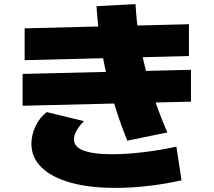

<svg xmlns="http://www.w3.org/2000/svg" viewBox="-20 -845 1040 935"><path d="M541 70Q414 70 322.5 44Q231 18 182 -30Q133 -78 133 -145Q133 -189 153.5 -231.5Q174 -274 208 -299L389 -255Q367 -234 353.5 -210Q340 -186 340 -166Q340 -142 360.5 -126Q381 -110 423 -102Q465 -94 527 -94Q597 -94 680 -104Q763 -114 839 -131L864 33Q785 51 702 60.5Q619 70 541 70ZM90 -330V-485L910 -505V-350ZM600 -160Q570 -233 544.5 -313.5Q519 -394 499.5 -478.5Q480 -563 467.5 -648Q455 -733 450 -815L640 -825Q644 -747 656 -669Q668 -591 687.5 -513Q707 -435 734 -356.5Q761 -278 795 -200ZM100 -552V-707L900 -727V-572Z"/></svg>

Font: M PLUS 1 Black
Style: Regular
Weight: 900
Designer: Coji Morishita
Foundry: UNDERFOREST DESIGN
Version: Version 1.001